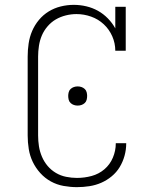

<svg xmlns="http://www.w3.org/2000/svg" viewBox="-20 -763 640 791"><path d="M297 8Q270 8 242 3Q214 -2 189.5 -15.5Q165 -29 146 -50Q127 -71 115 -96Q103 -121 98.5 -149Q94 -177 94 -205V-530Q94 -557 98 -584Q102 -611 112.5 -635.5Q123 -660 140.5 -681Q158 -702 181 -716Q204 -730 230.5 -736.5Q257 -743 284 -743Q310 -743 335.5 -737Q361 -731 383.5 -718.5Q406 -706 424.5 -687Q443 -668 455 -646V-735H498V-554H455Q455 -585 442.5 -613.5Q430 -642 407.5 -663Q385 -684 355.5 -694.5Q326 -705 295 -705Q273 -705 251 -699.5Q229 -694 210 -683Q191 -672 176 -654.5Q161 -637 152.5 -617Q144 -597 140.5 -574.5Q137 -552 137 -530V-205Q137 -182 140.5 -160Q144 -138 153 -117Q162 -96 176.5 -79Q191 -62 210.5 -50.5Q230 -39 252.5 -34.5Q275 -30 297 -30Q328 -30 357.5 -38Q387 -46 410 -65.5Q433 -85 445 -113.5Q457 -142 457 -172V-173H500V-172Q500 -146 493 -121Q486 -96 473 -74.5Q460 -53 440 -36.5Q420 -20 397 -10Q374 0 348.5 4Q323 8 297 8ZM300 -328Q292 -328 284.5 -330.5Q277 -333 271 -338.5Q265 -344 263 -352Q261 -360 261 -368Q261 -375 263 -383Q265 -391 271 -396.5Q277 -402 284.5 -404.5Q292 -407 300 -407Q308 -407 315.5 -404.5Q323 -402 329 -396.5Q335 -391 337 -383Q339 -375 339 -368Q339 -360 337 -352Q335 -344 329 -338.5Q323 -333 315.5 -330.5Q308 -328 300 -328Z"/></svg>

Font: Iosevka Etoile Extralight
Style: Regular
Weight: 200
Designer: Belleve Invis
Foundry: Belleve Invis
Version: Version 22.1.2; ttfautohint (v1.8.4)